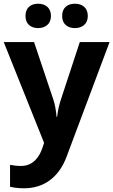

<svg xmlns="http://www.w3.org/2000/svg" viewBox="-20 -772 609 1032"><path d="M117 -686C117 -642 147 -621 185 -621C222 -621 254 -642 254 -686C254 -732 222 -752 185 -752C147 -752 117 -732 117 -686ZM314 -686C314 -642 344 -621 383 -621C420 -621 452 -642 452 -686C452 -732 420 -752 383 -752C344 -752 314 -732 314 -686ZM0 -546 217 -4 208 23C190 76 155 120 93 120C70 120 48 117 34 114V232C52 236 76 240 110 240C214 240 296 183 338 70L569 -546H409L308 -239C298 -209 291 -179 287 -144H284C281 -179 276 -209 266 -239L163 -546Z"/></svg>

Font: Noto Sans Adlam
Style: Bold
Weight: 700
Designer: Mark Jamra, Neil Patel
Foundry: JamraPatel LLC
Version: Version 3.001